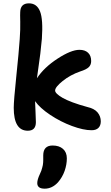

<svg xmlns="http://www.w3.org/2000/svg" viewBox="-20 -780 670 1160"><path d="M147.9 9.8Q63 9.8 63 -128.9Q63 -170.9 78.4 -318.1Q93.8 -465.3 99.1 -543Q103.5 -602.1 102.3 -648.7Q101.1 -695.3 102.1 -707Q103.5 -759.8 154.8 -759.8Q202.6 -759.8 221.9 -711.2Q241.2 -662.6 232.9 -544.9Q229 -499.5 223.6 -456.1Q218.3 -412.6 211.9 -370.4Q205.6 -328.1 203.1 -307.1Q246.1 -372.6 327.9 -425.8Q409.7 -479 460 -479Q493.2 -479 512 -461.4Q530.8 -443.8 530.8 -411.1Q530.8 -388.2 516.1 -374Q501.5 -359.9 463.9 -348.1Q404.8 -327.6 358.9 -290.8Q313 -253.9 313 -232.9Q313 -224.1 324.5 -212.9Q335.9 -201.7 358.4 -188.7Q380.9 -175.8 419.4 -161.4Q458 -147 506.8 -133.8Q550.3 -124 569.6 -100.6Q588.9 -77.1 588.9 -46.9Q588.9 -21.5 574.7 -7.3Q560.5 6.8 533.2 6.8Q483.9 6.8 414.8 -18.8Q345.7 -44.4 283.4 -85.9Q221.2 -127.4 191.9 -168.9Q192.4 -145 194.6 -104Q196.8 -63 196.8 -42Q196.8 9.8 147.9 9.8ZM205.1 326.2Q205.1 305.2 221.2 271Q226.1 260.7 229.5 251.7Q232.9 242.7 235.1 232.9Q237.3 223.1 238.8 217.5Q240.2 211.9 240.7 201.4Q241.2 190.9 241.2 187.7Q241.2 184.6 241.2 172.6Q241.2 160.6 241.2 159.2Q241.2 99.1 297.9 99.1Q337.4 99.1 360.6 119.6Q383.8 140.1 383.8 176.8Q383.8 214.4 370.4 252.7Q356.9 291 330.1 321.8Q294.9 359.9 250 359.9Q205.1 359.9 205.1 326.2Z"/></svg>

Font: Shantell Sans Irregular
Style: Regular
Weight: 600
Designer: Stephen Nixon, Anya Danilova, Shantell Martin
Foundry: Arrow Type
Version: Version 1.006;[9816181b4]